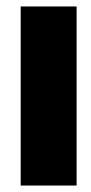

<svg xmlns="http://www.w3.org/2000/svg" viewBox="-20 -574 281 594"><path d="M44 0V-554H217V0Z"/></svg>

Font: Tac One
Style: Regular
Weight: 400
Designer: Oluseyi Olusanya, David Udoh, Eyiyemi Adegbite, Mirko Velimirović
Version: Version 1.003; ttfautohint (v1.8.4.7-5d5b)